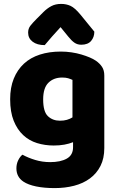

<svg xmlns="http://www.w3.org/2000/svg" viewBox="-20 -765 607 983"><path d="M354 -37Q334 -29 309.5 -24.5Q285 -20 255 -20Q210 -20 169.5 -32.5Q129 -45 98.5 -73.5Q68 -102 50 -147Q32 -192 32 -257Q32 -317 50.5 -362.5Q69 -408 102.5 -439Q136 -470 184 -485.5Q232 -501 291 -501Q319 -501 346 -497Q373 -493 396.5 -486Q420 -479 439 -471Q458 -463 471 -454Q491 -440 502.5 -422.5Q514 -405 514 -378V-7Q514 46 494.5 84.5Q475 123 440.5 148.5Q406 174 359.5 186Q313 198 260 198Q206 198 165 189.5Q124 181 100 165Q64 141 64 97Q64 74 73.5 55Q83 36 95 27Q124 43 160.5 54Q197 65 237 65Q290 65 322 47Q354 29 354 -11ZM287 -147Q307 -147 322.5 -151.5Q338 -156 351 -164V-356Q340 -361 328.5 -364.5Q317 -368 298 -368Q255 -368 228 -341.5Q201 -315 201 -256Q201 -193 225.5 -170Q250 -147 287 -147ZM290 -626Q277 -611 266.5 -600Q256 -589 247 -578.5Q238 -568 229 -557.5Q220 -547 209 -534Q170 -534 147 -551.5Q124 -569 124 -598Q124 -618 135 -632.5Q146 -647 168 -669L202 -703Q221 -722 242.5 -733.5Q264 -745 293 -745Q319 -745 341 -735Q363 -725 392 -690L463 -603Q463 -575 446.5 -555.5Q430 -536 396 -536Q376 -536 361 -546.5Q346 -557 330 -577Z"/></svg>

Font: Baloo Tammudu 2 ExtraBold
Style: Regular
Weight: 800
Designer: Maithili Shingre, Omkar Shende and Ek Type
Foundry: Ek Type
Version: Version 1.640;hotconv 1.0.111;makeotfexe 2.5.65597; ttfautoh